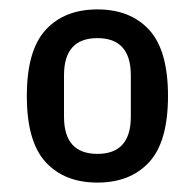

<svg xmlns="http://www.w3.org/2000/svg" viewBox="-20 -724 414 408"><path d="M187 -336Q117 -336 77 -379.5Q37 -423 37 -520Q37 -617 77 -660.5Q117 -704 187 -704Q257 -704 297 -660.5Q337 -617 337 -520Q337 -423 297 -379.5Q257 -336 187 -336ZM187 -397Q258 -397 258 -476V-564Q258 -643 187 -643Q116 -643 116 -564V-476Q116 -397 187 -397Z"/></svg>

Font: IBM Plex Sans Cond Medm
Style: Regular
Weight: 500
Width: 3
Designer: Mike Abbink, Paul van der Laan, Pieter van Rosmalen
Foundry: Bold Monday
Version: Version 1.3